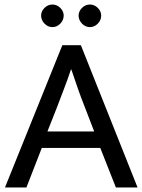

<svg xmlns="http://www.w3.org/2000/svg" viewBox="-20 -830 630 850"><path d="M256 -630H338L589 0H493L424 -175H165L97 0H2ZM190 -248H397L355 -357Q338 -400 324 -440Q310 -480 296 -522H294Q280 -480 265 -441Q250 -402 233 -357ZM162 -761Q162 -780 177 -795Q192 -810 212 -810Q232 -810 247 -795Q262 -780 262 -761Q262 -741 247 -725.5Q232 -710 212 -710Q192 -710 177 -725.5Q162 -741 162 -761ZM328 -761Q328 -780 343 -795Q358 -810 378 -810Q398 -810 413 -795Q428 -780 428 -761Q428 -741 413 -725.5Q398 -710 378 -710Q358 -710 343 -725.5Q328 -741 328 -761Z"/></svg>

Font: Mukta
Style: Regular
Weight: 400
Designer: Girish Dalvi and Yashodeep Gholap
Foundry: Ek Type
Version: Version 2.538;PS 1.001;hotconv 16.6.51;makeotf.lib2.5.65220;